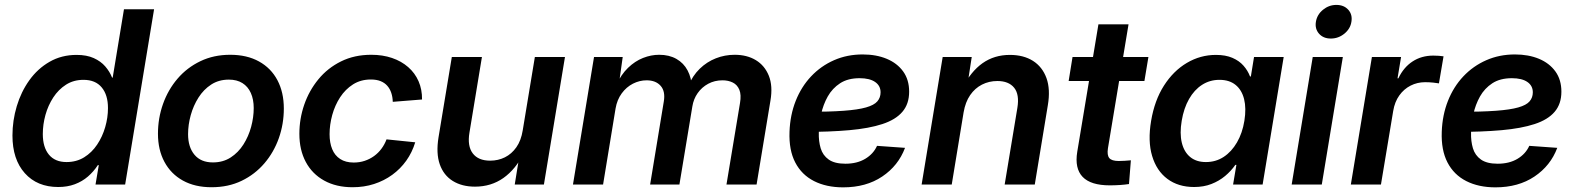

<svg xmlns="http://www.w3.org/2000/svg" viewBox="-20 -766 6537 797"><path d="M221.7 10.3Q134.3 10.3 83 -47.1Q31.7 -104.5 31.7 -203.6Q31.7 -265.6 49.6 -325.2Q67.4 -384.8 101.8 -432.9Q136.2 -481 185.8 -509.5Q235.4 -538.1 297.9 -538.1Q339.8 -538.1 369.1 -524.9Q398.4 -511.7 417 -490.2Q435.5 -468.8 445.3 -443.8H447.8L494.6 -727.5H619.6L499.5 0H376.5L390.1 -80.6H386.2Q368.7 -53.7 345 -33.2Q321.3 -12.7 290.5 -1.2Q259.8 10.3 221.7 10.3ZM256.3 -93.3Q297.4 -93.3 329.3 -113Q361.3 -132.8 383.3 -165.8Q405.3 -198.7 416.7 -238.3Q428.2 -277.8 428.2 -317.4Q428.2 -372.1 402.1 -403.3Q376 -434.6 326.7 -434.6Q285.6 -434.6 254.2 -414.6Q222.7 -394.5 201.2 -361.6Q179.7 -328.6 168.7 -289.1Q157.7 -249.5 157.7 -209.5Q157.7 -154.8 183.1 -124Q208.5 -93.3 256.3 -93.3Z M858.4 11.2Q789.1 11.2 739.3 -16.4Q689.5 -43.9 662.6 -94Q635.7 -144 635.7 -210.9Q635.7 -275.4 656.7 -334.5Q677.7 -393.6 717 -439.5Q756.3 -485.4 811.8 -512Q867.2 -538.6 935.5 -538.6Q1004.9 -538.6 1054.9 -511Q1105 -483.4 1131.6 -433.1Q1158.2 -382.8 1158.2 -315.4Q1158.2 -251.5 1137.5 -192.6Q1116.7 -133.8 1077.4 -87.9Q1038.1 -42 982.9 -15.4Q927.7 11.2 858.4 11.2ZM863.8 -91.8Q905.8 -91.8 937.5 -112.3Q969.2 -132.8 990.5 -166.3Q1011.7 -199.7 1022.5 -239.5Q1033.2 -279.3 1033.2 -317.4Q1033.2 -353.5 1021.2 -380.1Q1009.3 -406.7 986.3 -421.1Q963.4 -435.5 930.2 -435.5Q888.2 -435.5 856.7 -415Q825.2 -394.5 804 -361.1Q782.7 -327.6 771.7 -287.8Q760.7 -248 760.7 -209Q760.7 -155.3 787.4 -123.5Q814 -91.8 863.8 -91.8Z M1443.8 11.2Q1375.5 11.2 1325.7 -16.4Q1275.9 -43.9 1249.3 -93.8Q1222.7 -143.6 1222.7 -210.4Q1222.7 -272.9 1242.9 -331.5Q1263.2 -390.1 1301.8 -437Q1340.3 -483.9 1395.8 -511.2Q1451.2 -538.6 1521 -538.6Q1568.4 -538.6 1607.2 -525.4Q1646 -512.2 1674.3 -487.5Q1702.6 -462.9 1717.5 -428.7Q1732.4 -394.5 1731.9 -353L1610.4 -343.3Q1609.9 -363.3 1604.2 -380.4Q1598.6 -397.5 1587.6 -409.9Q1576.7 -422.4 1559.8 -429.2Q1543 -436 1519.5 -436Q1477.5 -436 1445.6 -415.8Q1413.6 -395.5 1391.8 -362.1Q1370.1 -328.6 1359.1 -288.6Q1348.1 -248.5 1348.1 -209Q1348.1 -173.3 1358.9 -147Q1369.6 -120.6 1392.1 -106Q1414.6 -91.3 1448.2 -91.3Q1472.7 -91.3 1493.9 -98.4Q1515.1 -105.5 1532.7 -118.2Q1550.3 -130.9 1563.5 -148.7Q1576.7 -166.5 1584.5 -187.5L1703.6 -175.3Q1690.9 -133.3 1666.5 -99.1Q1642.1 -64.9 1608.2 -40.3Q1574.2 -15.6 1532.7 -2.2Q1491.2 11.2 1443.8 11.2Z M1951.7 8.8Q1897.5 8.8 1859.4 -14.9Q1821.3 -38.6 1805.4 -84.2Q1789.6 -129.9 1800.3 -195.8L1855.5 -529.3H1980.5L1928.7 -215.3Q1919.4 -159.7 1942.4 -129.4Q1965.3 -99.1 2014.6 -99.1Q2047.9 -99.1 2075.9 -113Q2104 -127 2123.5 -154.8Q2143.1 -182.6 2149.9 -225.1L2200.2 -529.3H2325.2L2237.8 0H2116.7L2138.2 -132.8H2155.8Q2120.6 -63 2069.6 -27.1Q2018.6 8.8 1951.7 8.8Z M2358.4 0 2445.8 -529.3H2564.9L2547.9 -408.2L2537.6 -412.1Q2558.1 -456.5 2586.9 -484.4Q2615.7 -512.2 2649.2 -525.4Q2682.6 -538.6 2716.3 -538.6Q2757.8 -538.6 2787.8 -521.5Q2817.9 -504.4 2834.2 -473.6Q2850.6 -442.9 2852.1 -401.4L2837.4 -409.7Q2855 -451.7 2884.5 -480.5Q2914.1 -509.3 2951.4 -523.9Q2988.8 -538.6 3029.8 -538.6Q3080.6 -538.6 3117.4 -516.4Q3154.3 -494.1 3171.4 -451.7Q3188.5 -409.2 3178.2 -348.6L3120.6 0H2995.6L3051.8 -338.4Q3057.6 -372.6 3049.1 -393.3Q3040.5 -414.1 3022 -423.3Q3003.4 -432.6 2979 -432.6Q2946.3 -432.6 2919.7 -418.2Q2893.1 -403.8 2876 -379.4Q2858.9 -355 2854 -324.2L2800.3 0H2678.7L2735.4 -344.2Q2742.7 -386.7 2722.4 -409.7Q2702.1 -432.6 2664.1 -432.6Q2634.8 -432.6 2607.4 -418.7Q2580.1 -404.8 2560.8 -378.4Q2541.5 -352.1 2535.2 -315.4L2483.4 0Z M3480 11.7Q3410.2 11.7 3358.9 -14.4Q3307.6 -40.5 3281 -91.8Q3254.4 -143.1 3257.3 -219.2Q3259.8 -288.6 3283 -347.2Q3306.2 -405.8 3346.9 -449Q3387.7 -492.2 3442.1 -516.1Q3496.6 -540 3561 -540Q3617.2 -540 3660.6 -522Q3704.1 -503.9 3729 -469.5Q3753.9 -435.1 3753.9 -385.3Q3753.9 -334.5 3725.8 -301.8Q3697.8 -269 3642.6 -251Q3587.4 -232.9 3505.6 -225.6Q3423.8 -218.3 3316.4 -218.3L3330.6 -301.8Q3422.4 -301.8 3481.9 -306.2Q3541.5 -310.5 3575 -320.1Q3608.4 -329.6 3621.8 -345.2Q3635.3 -360.8 3635.3 -382.8Q3635.3 -410.2 3612.5 -425.8Q3589.8 -441.4 3548.3 -441.4Q3499.5 -441.4 3467.3 -420.4Q3435.1 -399.4 3416 -365.5Q3397 -331.5 3388.4 -292Q3379.9 -252.4 3378.9 -215.3Q3377.9 -179.7 3386.7 -150.4Q3395.5 -121.1 3419.9 -103.8Q3444.3 -86.4 3489.3 -86.4Q3537.6 -86.4 3571.5 -106.7Q3605.5 -127 3620.6 -160.6L3736.8 -152.3Q3709 -78.1 3642.1 -33.2Q3575.2 11.7 3480 11.7Z M3980 -299.8 3930.7 0H3805.7L3893.1 -529.3H4013.7L3993.2 -396L3974.6 -399.9Q4009.8 -469.2 4058.6 -503.7Q4107.4 -538.1 4171.9 -538.1Q4229 -538.1 4268.1 -513.2Q4307.1 -488.3 4324 -441.7Q4340.8 -395 4329.6 -329.1L4275.4 0H4150.4L4203.1 -317.9Q4212.4 -374 4189.7 -401.9Q4167 -429.7 4120.1 -429.7Q4085.4 -429.7 4056.2 -414.8Q4026.9 -399.9 4007.1 -371.1Q3987.3 -342.3 3980 -299.8Z M4747.1 -529.3 4730.5 -429.7H4416L4432.1 -529.3ZM4539.6 -665H4664.6L4579.1 -150.4Q4574.7 -122.1 4584.7 -109.9Q4594.7 -97.7 4624 -97.7Q4634.3 -97.7 4649.4 -98.6Q4664.6 -99.6 4674.3 -100.6L4666.5 -2Q4649.9 0.5 4628.7 2Q4607.4 3.4 4586.9 3.4Q4507.8 3.4 4474.1 -31.7Q4440.4 -66.9 4451.7 -135.7Z M4937 10.3Q4871.1 10.3 4825.9 -23.4Q4780.8 -57.1 4762.5 -118.7Q4744.1 -180.2 4758.3 -264.2Q4772.5 -349.1 4811.5 -410.4Q4850.6 -471.7 4906.7 -504.9Q4962.9 -538.1 5027.3 -538.1Q5067.4 -538.1 5095.7 -525.9Q5124 -513.7 5141.8 -493.4Q5159.7 -473.1 5168.9 -448.7H5172.4L5185.5 -529.3H5308.6L5221.2 0H5098.6L5112.3 -81.5H5107.9Q5090.3 -56.2 5065.4 -35.4Q5040.5 -14.6 5008.5 -2.2Q4976.6 10.3 4937 10.3ZM4985.8 -93.3Q5026.9 -93.3 5059.6 -114.7Q5092.3 -136.2 5114.7 -174.8Q5137.2 -213.4 5145.5 -264.6Q5153.8 -316.4 5144.3 -354.5Q5134.8 -392.6 5108.9 -413.6Q5083 -434.6 5042 -434.6Q5002 -434.6 4969.7 -413.8Q4937.5 -393.1 4915.8 -355Q4894 -316.9 4885.3 -264.6Q4876.5 -212.4 4885.7 -173.8Q4895 -135.3 4920.4 -114.3Q4945.8 -93.3 4985.8 -93.3Z M5341.8 0 5429.2 -529.3H5554.2L5466.8 0ZM5504.4 -606Q5473.1 -606 5455.3 -626.2Q5437.5 -646.5 5442.4 -675.8Q5447.3 -705.6 5471.9 -725.6Q5496.6 -745.6 5527.3 -745.6Q5558.6 -745.6 5576.7 -725.6Q5594.7 -705.6 5589.8 -675.8Q5585.4 -646.5 5560.5 -626.2Q5535.6 -606 5504.4 -606Z M5587.4 0 5674.8 -529.3H5795.9L5781.2 -440.9H5784.7Q5806.6 -486.8 5843.8 -511Q5880.9 -535.2 5929.7 -535.2Q5941.4 -535.2 5952.6 -534.4Q5963.9 -533.7 5972.2 -532.2L5953.1 -419.9Q5945.8 -421.4 5929.2 -423.1Q5912.6 -424.8 5895.5 -424.8Q5863.3 -424.8 5835.4 -410.6Q5807.6 -396.5 5788.6 -369.9Q5769.5 -343.3 5763.2 -305.2L5712.4 0Z M6187.5 11.7Q6117.7 11.7 6066.4 -14.4Q6015.1 -40.5 5988.5 -91.8Q5961.9 -143.1 5964.8 -219.2Q5967.3 -288.6 5990.5 -347.2Q6013.7 -405.8 6054.4 -449Q6095.2 -492.2 6149.7 -516.1Q6204.1 -540 6268.6 -540Q6324.7 -540 6368.2 -522Q6411.6 -503.9 6436.5 -469.5Q6461.4 -435.1 6461.4 -385.3Q6461.4 -334.5 6433.3 -301.8Q6405.3 -269 6350.1 -251Q6294.9 -232.9 6213.1 -225.6Q6131.3 -218.3 6023.9 -218.3L6038.1 -301.8Q6129.9 -301.8 6189.5 -306.2Q6249 -310.5 6282.5 -320.1Q6315.9 -329.6 6329.3 -345.2Q6342.8 -360.8 6342.8 -382.8Q6342.8 -410.2 6320.1 -425.8Q6297.4 -441.4 6255.9 -441.4Q6207 -441.4 6174.8 -420.4Q6142.6 -399.4 6123.5 -365.5Q6104.5 -331.5 6095.9 -292Q6087.4 -252.4 6086.4 -215.3Q6085.4 -179.7 6094.2 -150.4Q6103 -121.1 6127.4 -103.8Q6151.9 -86.4 6196.8 -86.4Q6245.1 -86.4 6279.1 -106.7Q6313 -127 6328.1 -160.6L6444.3 -152.3Q6416.5 -78.1 6349.6 -33.2Q6282.7 11.7 6187.5 11.7Z"/></svg>

Font: Inter 24pt SemiBold
Style: Italic
Weight: 600
Italic angle: -9.3988°
Designer: Rasmus Andersson
Foundry: rsms
Version: Version 4.001;git-66647c0bb